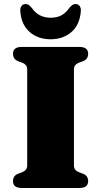

<svg xmlns="http://www.w3.org/2000/svg" viewBox="-20 -933 502 953"><path d="M347 -111Q347 -88 372.5 -78L391.5 -71Q417.5 -61 417.5 -34Q417.5 0 374.5 0H87.5Q44.5 0 44.5 -34Q44.5 -61 70.5 -71L89.5 -78Q115 -88 115 -111V-589Q115 -612.5 89.5 -622L70.5 -629Q44.5 -639 44.5 -666Q44.5 -700 87.5 -700H374.5Q417.5 -700 417.5 -666Q417.5 -639 391.5 -629L372.5 -622Q347 -612.5 347 -589ZM231 -845Q263 -845 285 -857Q307 -869 324 -893.5Q339.5 -913 354 -913Q368.5 -913 375.8 -902.5Q383 -892 381 -875Q375.5 -809 334 -773.5Q292.5 -738 231 -738Q169.5 -738 128 -773.5Q86.5 -809 81 -875Q79 -892 86.2 -902.5Q93.5 -913 107.5 -913Q116.5 -913 123.2 -908Q130 -903 138 -893.5Q171.5 -845 231 -845Z"/></svg>

Font: Fraunces 9pt S000 Black
Style: Regular
Weight: 900
Version: Version 1.000; ttfautohint (v1.8.3)